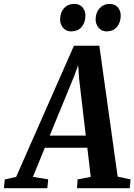

<svg xmlns="http://www.w3.org/2000/svg" viewBox="-94 -986 704 1006"><path d="M-73.5 0 -69 -46 -9.5 -59 293.5 -746.5H426.5L522.5 -60.5L590 -46L586 0H309.5L312.5 -46L381.5 -59L363.5 -212H141L78.5 -59.5L158.5 -46L154 0ZM166.5 -275.5H355.5L320.5 -573.5L315.5 -644.5L293.5 -584.5ZM278.5 -821.5Q252.5 -821.5 236.5 -840.2Q220.5 -859 221 -886.5Q222 -922 242 -943.8Q262 -965.5 294.5 -965.5Q323 -965.5 338.5 -947.5Q354 -929.5 353.5 -903.5Q353 -867 333.2 -844.2Q313.5 -821.5 278.5 -821.5ZM463.5 -821.5Q440 -821.5 423.2 -840.2Q406.5 -859 407 -886.5Q408 -922 428.8 -943.8Q449.5 -965.5 480 -965.5Q508 -965.5 523.5 -947.5Q539 -929.5 538.5 -903.5Q538 -867 518 -844.2Q498 -821.5 463.5 -821.5Z"/></svg>

Font: Merriweather 24pt SemiCondensed
Style: Bold Italic
Weight: 700
Width: 4
Italic angle: -7.8°
Designer: Eben Sorkin
Foundry: Eben Sorkin
Version: Version 2.101